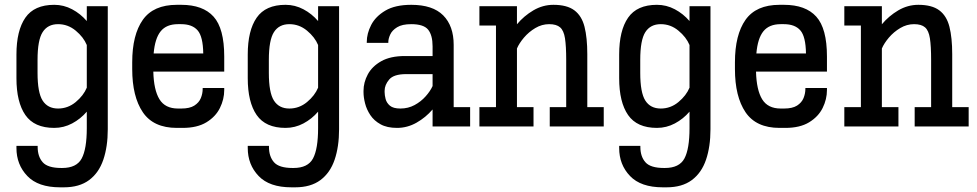

<svg xmlns="http://www.w3.org/2000/svg" viewBox="-20 -533 4117 809"><path d="M208.5 5.9Q124.5 5.9 86.9 -48.3Q49.3 -102.5 49.3 -203.6V-303.2Q49.3 -404.3 86.9 -458.5Q124.5 -512.7 208.5 -512.7Q248.5 -512.7 283.9 -493.9Q319.3 -475.1 345.7 -444.3V-506.8H434.1V11.7Q434.1 85 415.3 140.1Q396.5 195.3 355.5 225.8Q314.5 256.3 249 256.3H233.4Q140.6 256.3 95 208.5Q49.3 160.6 49.3 90.8V81.5H138.7V85.9Q138.7 126.5 159.9 150.6Q181.2 174.8 238.3 174.8H242.2Q302.7 174.8 324.2 134.8Q345.7 94.7 345.7 6.8V-62.5Q319.3 -31.7 283.9 -12.9Q248.5 5.9 208.5 5.9ZM224.6 -431.2Q181.2 -431.2 159.7 -397.7Q138.2 -364.3 138.2 -280.8V-226.1Q138.2 -142.6 159.7 -109.1Q181.2 -75.7 224.6 -75.7Q266.1 -75.7 299.1 -103Q332 -130.4 345.7 -163.6V-343.3Q332 -376.5 299.1 -403.8Q266.1 -431.2 224.6 -431.2Z M725.1 5.9Q626.5 5.9 581.8 -60.1Q537.1 -126 537.1 -242.2V-270.5Q537.1 -386.2 581.8 -449.5Q626.5 -512.7 725.1 -512.7H743.7Q835 -512.7 879.9 -462.9Q924.8 -413.1 924.8 -294.9V-231.4H626Q627.9 -153.8 651.9 -114.7Q675.8 -75.7 730 -75.7H744.1Q779.3 -75.7 798.8 -88.1Q818.4 -100.6 826.2 -119.6Q834 -138.7 834 -158.7V-162.1H924.8V-153.8Q924.8 -114.7 906.7 -78.1Q888.7 -41.5 849.9 -17.8Q811 5.9 749.5 5.9ZM730 -431.2Q681.2 -431.2 657 -401.1Q632.8 -371.1 627.4 -307.6H836.4Q835.4 -378.9 812.7 -405Q790 -431.2 743.2 -431.2Z M1183.1 5.9Q1099.1 5.9 1061.5 -48.3Q1023.9 -102.5 1023.9 -203.6V-303.2Q1023.9 -404.3 1061.5 -458.5Q1099.1 -512.7 1183.1 -512.7Q1223.1 -512.7 1258.5 -493.9Q1293.9 -475.1 1320.3 -444.3V-506.8H1408.7V11.7Q1408.7 85 1389.9 140.1Q1371.1 195.3 1330.1 225.8Q1289.1 256.3 1223.6 256.3H1208Q1115.2 256.3 1069.6 208.5Q1023.9 160.6 1023.9 90.8V81.5H1113.3V85.9Q1113.3 126.5 1134.5 150.6Q1155.8 174.8 1212.9 174.8H1216.8Q1277.3 174.8 1298.8 134.8Q1320.3 94.7 1320.3 6.8V-62.5Q1293.9 -31.7 1258.5 -12.9Q1223.1 5.9 1183.1 5.9ZM1199.2 -431.2Q1155.8 -431.2 1134.3 -397.7Q1112.8 -364.3 1112.8 -280.8V-226.1Q1112.8 -142.6 1134.3 -109.1Q1155.8 -75.7 1199.2 -75.7Q1240.7 -75.7 1273.7 -103Q1306.6 -130.4 1320.3 -163.6V-343.3Q1306.6 -376.5 1273.7 -403.8Q1240.7 -431.2 1199.2 -431.2Z M1652.8 5.9Q1610.8 5.9 1583.5 -9.3Q1556.2 -24.4 1540.5 -47.9Q1524.9 -71.3 1518.3 -97.2Q1511.7 -123 1511.7 -144.5V-150.4Q1511.7 -186 1529.8 -219.7Q1547.9 -253.4 1586.4 -275.1Q1625 -296.9 1686 -296.9H1802.7V-337.9Q1802.7 -384.3 1784.2 -407.7Q1765.6 -431.2 1712.9 -431.2Q1674.3 -431.2 1653.3 -418.2Q1632.3 -405.3 1624.3 -387.7Q1616.2 -370.1 1616.2 -356V-352.5H1525.4V-356Q1525.4 -391.6 1543.9 -427.7Q1562.5 -463.9 1603.8 -488.3Q1645 -512.7 1712.9 -512.7Q1803.2 -512.7 1847.4 -468.3Q1891.6 -423.8 1891.6 -343.8V-81.5H1960.9V0H1802.7V-71.8Q1773.9 -38.1 1735.1 -16.1Q1696.3 5.9 1652.8 5.9ZM1691.4 -220.7Q1639.2 -220.7 1619.9 -198Q1600.6 -175.3 1600.6 -150.4V-145Q1600.6 -132.3 1604.7 -116Q1608.9 -99.6 1623 -87.6Q1637.2 -75.7 1667 -75.7Q1699.7 -75.7 1726.8 -90.3Q1753.9 -105 1773.4 -127Q1793 -148.9 1802.7 -170.4V-220.7Z M2000 0V-81.5H2069.8V-425.3H2000V-506.8H2158.2V-430.7Q2187.5 -465.8 2227.3 -489.3Q2267.1 -512.7 2312 -512.7Q2369.1 -512.7 2400.1 -489.5Q2431.2 -466.3 2442.9 -420.2Q2454.6 -374 2454.6 -304.7V-81.5H2523.9V0H2296.4V-81.5H2365.7V-280.8Q2365.7 -338.9 2360.6 -371.6Q2355.5 -404.3 2340.1 -417.7Q2324.7 -431.2 2293.9 -431.2Q2263.2 -431.2 2235.6 -414.8Q2208 -398.4 2187.7 -374.5Q2167.5 -350.6 2158.2 -328.6V-81.5H2228V0Z M2748 5.9Q2664.1 5.9 2626.5 -48.3Q2588.9 -102.5 2588.9 -203.6V-303.2Q2588.9 -404.3 2626.5 -458.5Q2664.1 -512.7 2748 -512.7Q2788.1 -512.7 2823.5 -493.9Q2858.9 -475.1 2885.3 -444.3V-506.8H2973.6V11.7Q2973.6 85 2954.8 140.1Q2936 195.3 2895 225.8Q2854 256.3 2788.6 256.3H2772.9Q2680.2 256.3 2634.5 208.5Q2588.9 160.6 2588.9 90.8V81.5H2678.2V85.9Q2678.2 126.5 2699.5 150.6Q2720.7 174.8 2777.8 174.8H2781.7Q2842.3 174.8 2863.8 134.8Q2885.3 94.7 2885.3 6.8V-62.5Q2858.9 -31.7 2823.5 -12.9Q2788.1 5.9 2748 5.9ZM2764.2 -431.2Q2720.7 -431.2 2699.2 -397.7Q2677.7 -364.3 2677.7 -280.8V-226.1Q2677.7 -142.6 2699.2 -109.1Q2720.7 -75.7 2764.2 -75.7Q2805.7 -75.7 2838.6 -103Q2871.6 -130.4 2885.3 -163.6V-343.3Q2871.6 -376.5 2838.6 -403.8Q2805.7 -431.2 2764.2 -431.2Z M3264.6 5.9Q3166 5.9 3121.3 -60.1Q3076.7 -126 3076.7 -242.2V-270.5Q3076.7 -386.2 3121.3 -449.5Q3166 -512.7 3264.6 -512.7H3283.2Q3374.5 -512.7 3419.4 -462.9Q3464.4 -413.1 3464.4 -294.9V-231.4H3165.5Q3167.5 -153.8 3191.4 -114.7Q3215.3 -75.7 3269.5 -75.7H3283.7Q3318.8 -75.7 3338.4 -88.1Q3357.9 -100.6 3365.7 -119.6Q3373.5 -138.7 3373.5 -158.7V-162.1H3464.4V-153.8Q3464.4 -114.7 3446.3 -78.1Q3428.2 -41.5 3389.4 -17.8Q3350.6 5.9 3289.1 5.9ZM3269.5 -431.2Q3220.7 -431.2 3196.5 -401.1Q3172.4 -371.1 3167 -307.6H3376Q3375 -378.9 3352.3 -405Q3329.6 -431.2 3282.7 -431.2Z M3537.6 0V-81.5H3607.4V-425.3H3537.6V-506.8H3695.8V-430.7Q3725.1 -465.8 3764.9 -489.3Q3804.7 -512.7 3849.6 -512.7Q3906.7 -512.7 3937.7 -489.5Q3968.8 -466.3 3980.5 -420.2Q3992.2 -374 3992.2 -304.7V-81.5H4061.5V0H3834V-81.5H3903.3V-280.8Q3903.3 -338.9 3898.2 -371.6Q3893.1 -404.3 3877.7 -417.7Q3862.3 -431.2 3831.5 -431.2Q3800.8 -431.2 3773.2 -414.8Q3745.6 -398.4 3725.3 -374.5Q3705.1 -350.6 3695.8 -328.6V-81.5H3765.6V0Z"/></svg>

Font: Kay Pho Du SemiBold
Style: Regular
Weight: 600
Designer: Victor Gaultney, Khu Oo Reh
Foundry: SIL International
Version: Version 3.000